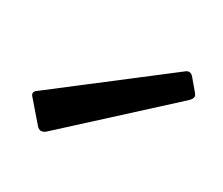

<svg xmlns="http://www.w3.org/2000/svg" viewBox="-44 -841 372 320"><g transform="rotate(-30 142.5 -681.0)"><path d="M38 -751 270 -655Q278 -651 274 -641L266 -619Q264 -612 260.5 -610.5Q257 -609 250 -611L22 -683Q6 -687 11 -700L27 -746Q28 -750 31 -751.5Q34 -753 38 -751Z"/></g></svg>

Font: n
Style: Regular
Weight: 400
Designer: Pablo Impallari, Rodrigo Fuenzalida
Foundry: Impallari Type
Version: Version 1.002; ttfautohint (v1.5)